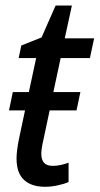

<svg xmlns="http://www.w3.org/2000/svg" viewBox="-20 -679 367 708"><path d="M146 9.8Q96.2 9.8 68.6 -15.6Q41 -41 41 -94.7Q41 -108.9 43.2 -126.2Q45.4 -143.6 49.3 -163.6L72.3 -272H13.2L27.3 -339.4H86.4L113.3 -464.8H48.8L58.6 -511.2L133.3 -541L185.1 -658.7H245.1L218.8 -537.6H327.1L311.5 -464.8H203.6L176.8 -339.4H276.4L262.2 -272H163.1L139.6 -161.1Q136.2 -147.5 134.3 -134.5Q132.3 -121.6 132.3 -111.3Q132.3 -90.3 142.3 -78.9Q152.3 -67.4 174.3 -67.4Q188 -67.4 202.4 -70.3Q216.8 -73.2 232.9 -79.1V-7.8Q216.8 -0.5 192.6 4.6Q168.5 9.8 146 9.8Z"/></svg>

Font: Open Sans SemiCondensed Medium
Style: Italic
Weight: 500
Width: 4
Italic angle: -12°
Designer: Monotype Design Team
Foundry: Monotype Imaging Inc.
Version: Version 3.000